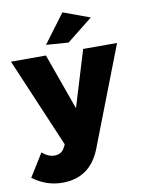

<svg xmlns="http://www.w3.org/2000/svg" viewBox="-119 -845 836 1119"><g transform="rotate(-10 298.5 -286.0)"><path d="M330.1 -774.9 487.8 -716.8 335 -595.2 203.1 -605ZM384.8 45.9Q321.8 203.1 159.2 203.1Q63.5 203.1 -16.1 143.1L67.9 7.8Q103.5 39.1 141.1 39.1Q182.1 39.1 200.2 3.9L210 -15.1L-15.1 -543.9H191.9L311 -210.9L412.1 -543.9H612.8Z"/></g></svg>

Font: Montserrat-Arabic ExtraBold
Style: Regular
Weight: 800
Designer: Mohamed Gaber
Foundry: Kief Type Foundry
Version: Version 5.008;PS 005.008;hotconv 1.0.88;makeotf.lib2.5.64775